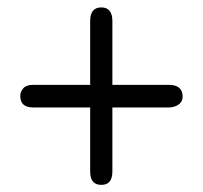

<svg xmlns="http://www.w3.org/2000/svg" viewBox="-20 -487 553 523"><path d="M225.6 -19.5V-194.3H70.3Q35.2 -194.3 35.2 -225.6Q35.2 -237.3 43.5 -246.6Q51.8 -255.9 70.3 -255.9H225.6V-429.7Q225.6 -466.8 255.9 -466.8Q286.1 -466.8 286.1 -429.7V-255.9H439.5Q477.5 -255.9 477.5 -223.6Q477.5 -210 466.3 -202.1Q455.1 -194.3 439.5 -194.3H286.1V-19.5Q286.1 16.6 255.9 16.6Q225.6 16.6 225.6 -19.5Z"/></svg>

Font: Jura
Style: Medium
Weight: 500
Version: Version 2.6.1